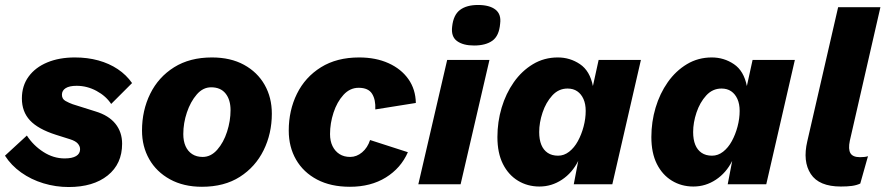

<svg xmlns="http://www.w3.org/2000/svg" viewBox="-28 -741 3560 772"><path d="M248 11Q196 11 146.5 -4Q97 -19 57 -47.5Q17 -76 -8 -115L80 -196Q106 -156 146.5 -130Q187 -104 232 -104Q262 -104 278 -113.5Q294 -123 294 -141Q294 -153 285 -163.5Q276 -174 254 -181L197 -199Q125 -222 92.5 -257Q60 -292 60 -345Q60 -396 87 -433Q114 -470 162 -490Q210 -510 273 -510Q324 -510 367.5 -498Q411 -486 445.5 -463Q480 -440 503 -407L419 -323Q398 -355 360 -375.5Q322 -396 280 -396Q251 -396 236 -386.5Q221 -377 221 -360Q221 -343 235.5 -335Q250 -327 264 -322L356 -293Q409 -277 436 -243.5Q463 -210 463 -163Q463 -82 405 -35.5Q347 11 248 11Z M784 10Q710 10 655.5 -20Q601 -50 572 -101Q543 -152 543 -216Q543 -297 576 -364Q609 -431 672 -470.5Q735 -510 824 -510Q899 -510 953 -480.5Q1007 -451 1036 -400Q1065 -349 1065 -284Q1065 -204 1032 -137Q999 -70 936.5 -30Q874 10 784 10ZM787 -110Q820 -110 845.5 -139Q871 -168 885 -211.5Q899 -255 899 -298Q899 -340 879 -365Q859 -390 821 -390Q788 -390 763 -361Q738 -332 723.5 -289Q709 -246 709 -202Q709 -174 718 -153.5Q727 -133 744.5 -121.5Q762 -110 787 -110Z M1379 10Q1302 10 1247 -19Q1192 -48 1162.5 -99Q1133 -150 1133 -216Q1133 -297 1166 -364Q1199 -431 1262.5 -470.5Q1326 -510 1416 -510Q1483 -510 1534 -487Q1585 -464 1614 -423Q1643 -382 1644 -327L1481 -301Q1483 -340 1468 -364Q1453 -388 1414 -388Q1379 -388 1353 -359.5Q1327 -331 1313 -288Q1299 -245 1299 -202Q1299 -174 1309 -153.5Q1319 -133 1337 -121.5Q1355 -110 1380 -110Q1406 -110 1428 -128.5Q1450 -147 1460 -178L1612 -129Q1584 -65 1523.5 -27.5Q1463 10 1379 10Z M1940 -500 1824 0H1654L1770 -500ZM1878 -558Q1834 -558 1809.5 -576Q1785 -594 1790 -634Q1795 -681 1821.5 -701Q1848 -721 1894 -721Q1940 -721 1964 -702.5Q1988 -684 1983 -646Q1979 -597 1952 -577.5Q1925 -558 1878 -558Z M2141 9Q2093 9 2054.5 -14.5Q2016 -38 1994 -82Q1972 -126 1972 -190Q1972 -251 1989 -308Q2006 -365 2038 -410.5Q2070 -456 2115 -483Q2160 -510 2215 -510Q2264 -510 2304 -483Q2344 -456 2356 -395L2379 -500H2549L2434 0H2279L2297 -94Q2273 -46 2231.5 -18.5Q2190 9 2141 9ZM2216 -115Q2240 -115 2260.5 -131Q2281 -147 2295.5 -173.5Q2310 -200 2318.5 -232Q2327 -264 2327 -295Q2327 -323 2318 -343Q2309 -363 2293 -374Q2277 -385 2254 -385Q2218 -385 2192.5 -357Q2167 -329 2153.5 -288.5Q2140 -248 2140 -210Q2140 -180 2148.5 -159Q2157 -138 2174 -126.5Q2191 -115 2216 -115Z M2760 9Q2712 9 2673.5 -14.5Q2635 -38 2613 -82Q2591 -126 2591 -190Q2591 -251 2608 -308Q2625 -365 2657 -410.5Q2689 -456 2734 -483Q2779 -510 2834 -510Q2883 -510 2923 -483Q2963 -456 2975 -395L2998 -500H3168L3053 0H2898L2916 -94Q2892 -46 2850.5 -18.5Q2809 9 2760 9ZM2835 -115Q2859 -115 2879.5 -131Q2900 -147 2914.5 -173.5Q2929 -200 2937.5 -232Q2946 -264 2946 -295Q2946 -323 2937 -343Q2928 -363 2912 -374Q2896 -385 2873 -385Q2837 -385 2811.5 -357Q2786 -329 2772.5 -288.5Q2759 -248 2759 -210Q2759 -180 2767.5 -159Q2776 -138 2793 -126.5Q2810 -115 2835 -115Z M3353 9Q3265 9 3232 -41.5Q3199 -92 3218 -173L3342 -712H3512L3389 -175Q3382 -141 3391.5 -125Q3401 -109 3430 -109Q3451 -109 3462 -113L3431 -3Q3416 4 3397.5 6.5Q3379 9 3353 9Z"/></svg>

Font: Kantumruy Pro
Style: Bold Italic
Weight: 700
Italic angle: -13°
Version: Version 1.002